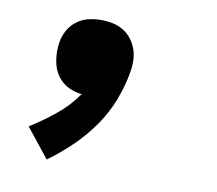

<svg xmlns="http://www.w3.org/2000/svg" viewBox="-55 -271 610 540"><g transform="rotate(10 250.0 -1.5)"><path d="M110 205 44 122Q81 99 115.5 71Q150 43 175 7Q155 5 137.5 -3.5Q120 -12 108 -27Q96 -42 91 -61Q86 -80 86 -100Q86 -107 86.5 -113.5Q87 -120 88 -126Q91 -144 100 -160.5Q109 -177 124.5 -188.5Q140 -200 158 -204Q176 -208 194 -208Q211 -208 227 -204.5Q243 -201 257 -192.5Q271 -184 280.5 -171.5Q290 -159 295.5 -144Q301 -129 301.5 -112Q302 -95 299 -78Q292 -37 276.5 3.5Q261 44 235.5 80.5Q210 117 178 148Q146 179 110 205Z"/></g></svg>

Font: Iosevka Curly Heavy Oblique
Style: Regular
Weight: 900
Italic angle: -9°
Monospace: yes
Designer: Belleve Invis
Foundry: Belleve Invis
Version: Version 11.1.0; ttfautohint (v1.8.3)